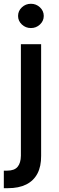

<svg xmlns="http://www.w3.org/2000/svg" viewBox="-37 -776 306 1000"><path d="M71.8 -545.9H177.2V35.6Q177.7 90.3 158 127.9Q138.2 165.5 99.6 184.8Q61 204.1 4.4 204.1H-17.1V112.8H0Q38.1 112.8 54.7 92.8Q71.3 72.8 71.8 35.2ZM124 -629.9Q96.7 -629.9 76.9 -648.4Q57.1 -667 57.1 -692.9Q57.1 -719.2 76.9 -737.8Q96.7 -756.3 124 -756.3Q151.4 -756.3 171.1 -737.8Q190.9 -719.2 190.9 -692.9Q190.9 -667 171.1 -648.4Q151.4 -629.9 124 -629.9Z"/></svg>

Font: Inter V
Style: Weight 500 Optical size 14.0
Weight: 500
Designer: Rasmus Andersson
Foundry: rsms
Version: Version 4.000;git-4fc901f